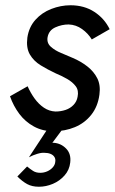

<svg xmlns="http://www.w3.org/2000/svg" viewBox="-20 -491 437 730"><path d="M85 -163Q96 -138 111.5 -116.5Q127 -95 147 -81.5Q167 -68 191 -67Q211 -67 229 -73Q247 -79 259.5 -92Q272 -105 275 -123Q280 -147 268 -163Q256 -179 235 -191Q214 -203 192 -212Q162 -226 135 -242.5Q108 -259 93.5 -284Q79 -309 84 -348Q90 -388 114.5 -415.5Q139 -443 175 -457Q211 -471 248 -471Q300 -471 338.5 -446Q377 -421 397 -380L329 -341Q315 -364 292 -380.5Q269 -397 241 -398Q215 -398 190.5 -387Q166 -376 161 -350Q157 -328 173 -313.5Q189 -299 212.5 -289.5Q236 -280 256 -271Q287 -258 312 -238.5Q337 -219 350 -193Q363 -167 358 -131Q352 -86 327 -54.5Q302 -23 264.5 -7.5Q227 8 183 8Q142 8 109 -10Q76 -28 53.5 -58Q31 -88 18 -125ZM262 -59 179 52Q181 52 182.5 52Q184 52 185 52Q212 54 231.5 74Q251 94 247 127Q244 155 225.5 176Q207 197 181 208Q155 219 128 219Q102 219 83.5 209Q65 199 46 180L83 142Q95 152 106 159Q117 166 133 166Q147 166 159.5 160.5Q172 155 180.5 145.5Q189 136 190 125Q192 114 187 106Q182 98 172 94Q162 90 149 90Q138 89 121.5 94Q105 99 90 107L199 -59Z"/></svg>

Font: Jost
Style: Italic
Weight: 400
Italic angle: -5°
Version: Version 3.710